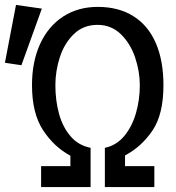

<svg xmlns="http://www.w3.org/2000/svg" viewBox="-97 -760 717 780"><path d="M70 -85H189V-127.5Q123 -162.5 78 -231Q33 -299.5 33 -414Q33 -509.5 66 -581.5Q99 -653.5 159.5 -692.8Q220 -732 300 -732Q385 -732 445 -694.2Q505 -656.5 536 -585Q567 -513.5 567 -414Q567 -295.5 522.5 -229.8Q478 -164 411 -128.5V-85H530V0H329V-159.5Q375.5 -169 407.5 -207.2Q439.5 -245.5 455.2 -300Q471 -354.5 471 -414Q471 -469.5 452 -526.2Q433 -583 394 -621Q355 -659 299 -659Q242 -659 203.5 -622Q165 -585 146.5 -528.8Q128 -472.5 128 -414Q128 -351 143 -297Q158 -243 190 -206Q222 -169 271 -159.5V0H70ZM73 -725 -10 -495 -77 -505 -32 -740Z"/></svg>

Font: JuliaMono
Style: Regular
Weight: 400
Monospace: yes
Designer: cormullion
Foundry: corm
Version: Version 0.055; ttfautohint (v1.8.4)